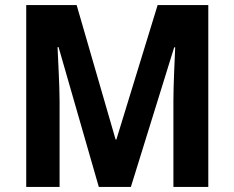

<svg xmlns="http://www.w3.org/2000/svg" viewBox="-20 -734 920 754"><path d="M368 0H494L664 -548H668C666 -500 661 -399 661 -340V0H798V-714H599L437 -186H434L281 -714H83V0H214V-336C214 -396 208 -499 206 -549H210Z"/></svg>

Font: Noto Sans Sinhala UI SemiCondensed
Style: Bold
Weight: 700
Width: 4
Designer: Jelle Bosma - Monotype Design Team
Foundry: Monotype Imaging Inc.
Version: Version 2.006